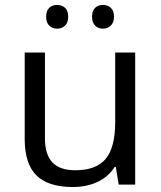

<svg xmlns="http://www.w3.org/2000/svg" viewBox="-20 -748 654 778"><path d="M167 -680.4Q167 -704.1 179.2 -716.1Q191.4 -728 211.2 -728Q231 -728 243.7 -716.1Q256.3 -704.1 256.3 -680.4Q256.3 -656.7 243.7 -644.3Q231 -631.8 211.4 -631.8Q191.9 -631.8 179.4 -644.3Q167 -656.7 167 -680.4ZM365.2 -716.1Q377.4 -728 397 -728Q416.5 -728 429.2 -716.1Q441.9 -704.1 441.9 -680.4Q441.9 -656.7 429 -644.3Q416 -631.8 397 -631.8Q377.9 -631.8 365.5 -644.3Q353 -656.7 353 -680.4Q353 -704.1 365.2 -716.1ZM527.8 0H460.9L449.2 -71.8H444.8Q419.9 -32.2 376 -11.2Q332 9.8 274.9 9.8Q175.8 9.8 127.9 -37.1Q80.1 -84 80.1 -185.1V-535.2H162.1V-188Q162.1 -122.1 192.1 -90.1Q222.2 -58.1 285.2 -58.1Q369.6 -58.1 408.2 -104.2Q446.8 -150.4 446.8 -253.9V-535.2H527.8Z"/></svg>

Font: Open Sans Hebrew
Style: Regular
Weight: 400
Foundry: Ascender Corporation, Yanek Iontef
Version: Version 2.001;PS 002.001;hotconv 1.0.70;makeotf.lib2.5.58329